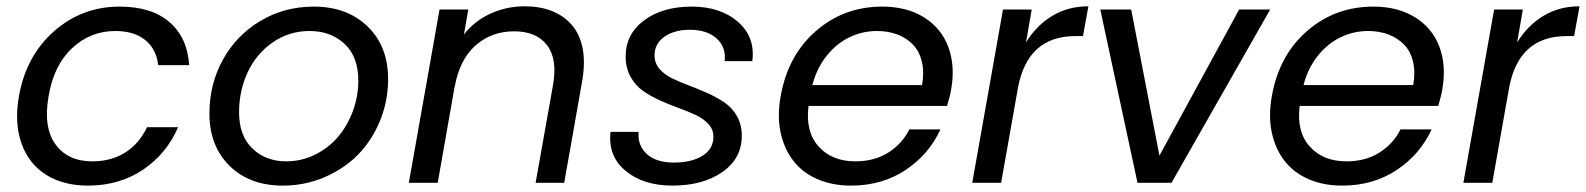

<svg xmlns="http://www.w3.org/2000/svg" viewBox="-20 -578 5014 607"><path d="M40 -274.9Q63 -402.3 151.4 -479.7Q239.7 -557.1 357.9 -557.1Q459 -557.1 515.6 -508.3Q572.3 -459.5 578.1 -372.1H480Q474.6 -422.4 439.5 -451.2Q404.3 -480 344.2 -480Q266.6 -480 208.5 -426.3Q150.4 -372.6 133.8 -274.9Q116.2 -175.8 155.3 -121.8Q194.3 -67.9 272 -67.9Q331.5 -67.9 376 -95.9Q420.4 -124 444.8 -175.8H543Q506.8 -91.8 432.1 -41.5Q357.4 8.8 257.8 8.8Q180.2 8.8 125.5 -25.6Q70.8 -60.1 47.9 -124.8Q24.9 -189.5 40 -274.9Z M1207 -328.1Q1207 -258.8 1181.4 -196.3Q1155.8 -133.8 1111.6 -88.9Q1067.4 -43.9 1005.6 -17.6Q943.8 8.8 874 8.8Q769.5 8.8 705.8 -53.7Q642.1 -116.2 642.1 -219.2Q642.1 -312 684.6 -389.2Q727.1 -466.3 803 -511.7Q878.9 -557.1 972.2 -557.1Q1077.1 -557.1 1142.1 -494.4Q1207 -431.6 1207 -328.1ZM735.8 -223.1Q735.8 -148.9 778.1 -108.4Q820.3 -67.9 884.8 -67.9Q933.1 -67.9 976.1 -89.1Q1019 -110.4 1048.8 -145.5Q1078.6 -180.7 1095.7 -227.1Q1112.8 -273.4 1112.8 -323.2Q1112.8 -398.9 1069.1 -439.5Q1025.4 -480 959 -480Q894 -480 842.3 -444.1Q790.5 -408.2 763.2 -349.9Q735.8 -291.5 735.8 -223.1Z M1673.3 0 1728.5 -310.1Q1742.7 -392.1 1709.2 -435.5Q1675.8 -479 1605.5 -479Q1533.7 -479 1483.2 -434.1Q1432.6 -389.2 1417.5 -303.2V-305.2L1363.8 0H1272.5L1369.6 -547.9H1460.4L1446.8 -469.2Q1480.5 -512.2 1531.2 -535.2Q1582 -558.1 1638.7 -558.1Q1686.5 -558.1 1724.1 -543.5Q1761.7 -528.8 1787.4 -499.5Q1813 -470.2 1821.8 -426.3Q1830.6 -382.3 1820.8 -323.2L1763.7 0Z M2325.2 -148.9Q2325.2 -76.7 2263.4 -33.9Q2201.7 8.8 2105.5 8.8Q2013.7 8.8 1957.5 -38.1Q1901.4 -85 1910.2 -161.1H1999Q1995.1 -118.2 2024.9 -91.1Q2054.7 -64 2110.4 -64Q2166 -64 2200.7 -85.4Q2235.4 -106.9 2235.4 -146Q2235.4 -168.5 2220 -185.5Q2204.6 -202.6 2180.2 -214.1Q2155.8 -225.6 2126.2 -236.3Q2096.7 -247.1 2067.1 -260.3Q2037.6 -273.4 2013.2 -290.5Q1988.8 -307.6 1973.4 -335.4Q1958 -363.3 1958 -399.9Q1958 -470.2 2016.4 -513.7Q2074.7 -557.1 2167 -557.1Q2257.8 -557.1 2313 -509Q2368.2 -460.9 2358.4 -384.8H2271Q2275.9 -429.2 2245.4 -456.5Q2214.8 -483.9 2161.1 -483.9Q2111.8 -483.9 2080.6 -461.9Q2049.3 -439.9 2049.3 -402.8Q2049.3 -378.9 2064.5 -360.8Q2079.6 -342.8 2104 -330.8Q2128.4 -318.8 2157.7 -307.9Q2187 -296.9 2216.6 -283.7Q2246.1 -270.5 2270.5 -253.9Q2294.9 -237.3 2310.1 -210.4Q2325.2 -183.6 2325.2 -148.9Z M2752.4 -480Q2707 -480 2666 -460.4Q2625 -440.9 2593.5 -401.6Q2562 -362.3 2548.3 -309.1H2895Q2902.3 -350.1 2894.5 -382.8Q2886.7 -415.5 2866.7 -436.5Q2846.7 -457.5 2817.4 -468.8Q2788.1 -480 2752.4 -480ZM2953.1 -168.9Q2917 -89.8 2842.8 -40.5Q2768.6 8.8 2670.4 8.8Q2612.3 8.8 2565.7 -11Q2519 -30.8 2489.5 -67.9Q2460 -105 2448.2 -157.5Q2436.5 -210 2448.2 -274.9Q2471.2 -403.3 2559.8 -480.2Q2648.4 -557.1 2769 -557.1Q2847.2 -557.1 2901.6 -522.9Q2956.1 -488.8 2978 -429.7Q3000 -370.6 2987.3 -296.9Q2983.9 -275.4 2974.1 -243.2H2536.1Q2525.9 -161.6 2568.1 -114.7Q2610.4 -67.9 2684.1 -67.9Q2743.7 -67.9 2787.6 -95.2Q2831.5 -122.6 2855 -168.9Z M3197.8 -297.9 3145 0H3053.7L3150.9 -547.9H3241.7L3223.6 -443.8Q3256.8 -498 3307.1 -528.1Q3357.4 -558.1 3420.9 -558.1L3403.8 -463.9H3379.9Q3227.5 -463.9 3197.8 -297.9Z M3458.5 -547.9H3556.2L3645.5 -85.9L3897.5 -547.9H3995.6L3683.6 0H3576.2Z M4305.2 -480Q4259.8 -480 4218.8 -460.4Q4177.7 -440.9 4146.2 -401.6Q4114.7 -362.3 4101.1 -309.1H4447.8Q4455.1 -350.1 4447.3 -382.8Q4439.5 -415.5 4419.4 -436.5Q4399.4 -457.5 4370.1 -468.8Q4340.8 -480 4305.2 -480ZM4505.9 -168.9Q4469.7 -89.8 4395.5 -40.5Q4321.3 8.8 4223.1 8.8Q4165 8.8 4118.4 -11Q4071.8 -30.8 4042.2 -67.9Q4012.7 -105 4001 -157.5Q3989.3 -210 4001 -274.9Q4023.9 -403.3 4112.5 -480.2Q4201.2 -557.1 4321.8 -557.1Q4399.9 -557.1 4454.3 -522.9Q4508.8 -488.8 4530.8 -429.7Q4552.7 -370.6 4540 -296.9Q4536.6 -275.4 4526.9 -243.2H4088.9Q4078.6 -161.6 4120.8 -114.7Q4163.1 -67.9 4236.8 -67.9Q4296.4 -67.9 4340.3 -95.2Q4384.3 -122.6 4407.7 -168.9Z M4750.5 -297.9 4697.8 0H4606.4L4703.6 -547.9H4794.4L4776.4 -443.8Q4809.6 -498 4859.9 -528.1Q4910.2 -558.1 4973.6 -558.1L4956.5 -463.9H4932.6Q4780.3 -463.9 4750.5 -297.9Z"/></svg>

Font: SVN-Poppins
Style: Italic
Weight: 400
Italic angle: -10°
Designer: Ninad Kale (Devanagari), Jonny Pinhorn (Latin)
Foundry: Indian Type Foundry
Version: Version 3.002 2017